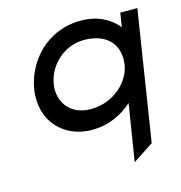

<svg xmlns="http://www.w3.org/2000/svg" viewBox="-99 -552 791 837"><g transform="rotate(-15 296.0 -133.5)"><path d="M66 -225C44 -83 141 11 264 11C343 11 403 -21 448 -61L407 195L500 134L592 -451H515L505 -388C473 -428 419 -462 339 -462C182 -462 85 -343 66 -225ZM154 -225C167 -306 239 -377 331 -377C436 -377 488 -313 474 -225C462 -152 387 -78 283 -78C186 -78 142 -151 154 -225Z"/></g></svg>

Font: Charger Sport
Style: SeBdExtObl
Weight: 600
Designer: Jasper
Foundry: Cannot Into Space Fonts
Version: Version 1.1